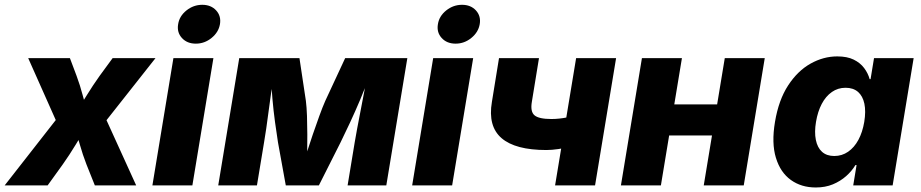

<svg xmlns="http://www.w3.org/2000/svg" viewBox="-51 -788 3914 816"><path d="M-31.2 0 233.4 -338.4 212.9 -217.3 68.8 -541H246.1L274.4 -465.8Q289.6 -424.8 300.5 -383.1Q311.5 -341.3 323.7 -301.8H266.1Q292 -340.8 317.6 -382.8Q343.3 -424.8 372.6 -465.8L427.7 -541H609.9L354 -216.8L374.5 -336.9L527.8 0H352.1L316.4 -89.4Q300.3 -130.9 288.6 -172.6Q276.9 -214.4 263.7 -253.4H320.3Q295.4 -214.4 270.3 -172.6Q245.1 -130.9 215.8 -89.4L151.4 0Z M596.7 0 686 -541H856L766.6 0ZM781.2 -602.5Q744.1 -602.5 722.2 -626.5Q700.2 -650.4 706.1 -685.1Q711.4 -719.7 741.5 -743.7Q771.5 -767.6 808.6 -767.6Q845.7 -767.6 867.7 -743.7Q889.6 -719.7 883.8 -685.1Q877.9 -650.9 848.1 -626.7Q818.4 -602.5 781.2 -602.5Z M876.5 0 965.8 -541H1221.7L1249 -359.4Q1252.4 -332.5 1253.7 -295.2Q1254.9 -257.8 1255.1 -216.3Q1255.4 -174.8 1254.6 -135.7Q1253.9 -96.7 1252.4 -67.4H1230.5Q1239.3 -96.7 1251.7 -135.7Q1264.2 -174.8 1278.3 -216.3Q1292.5 -257.8 1306.2 -295.4Q1319.8 -333 1331.5 -359.4L1416 -541H1680.2L1590.8 0H1426.3L1456.5 -183.1Q1460.4 -207 1467 -241.9Q1473.6 -276.9 1481.4 -317.1Q1489.3 -357.4 1496.8 -397.5Q1504.4 -437.5 1510.3 -471.7H1521.5Q1503.4 -420.4 1481 -367.2Q1458.5 -314 1436.3 -266.4Q1414.1 -218.8 1396.5 -183.1L1304.2 0H1163.6L1130.4 -183.1Q1124.5 -220.2 1117.9 -268.6Q1111.3 -316.9 1106.7 -369.4Q1102.1 -421.9 1100.6 -471.7H1112.8Q1107.4 -437 1101.8 -397Q1096.2 -356.9 1090.8 -316.9Q1085.4 -276.9 1080.6 -242.2Q1075.7 -207.5 1071.3 -183.1L1041 0Z M1700.7 0 1790 -541H1960L1870.6 0ZM1885.3 -602.5Q1848.1 -602.5 1826.2 -626.5Q1804.2 -650.4 1810.1 -685.1Q1815.4 -719.7 1845.5 -743.7Q1875.5 -767.6 1912.6 -767.6Q1949.7 -767.6 1971.7 -743.7Q1993.7 -719.7 1987.8 -685.1Q1981.9 -650.9 1952.1 -626.7Q1922.4 -602.5 1885.3 -602.5Z M2271 -150.4Q2139.2 -150.4 2080.6 -200.9Q2022 -251.5 2039.6 -355L2069.8 -541H2239.7L2209.5 -356Q2202.1 -313.5 2220.7 -297.9Q2239.3 -282.2 2292.5 -282.2Q2325.2 -282.2 2360.4 -289.3Q2395.5 -296.4 2439 -310.5L2417.5 -178.7Q2402.8 -171.9 2376.7 -165.3Q2350.6 -158.7 2322.3 -154.5Q2293.9 -150.4 2271 -150.4ZM2308.1 0 2397.5 -541H2567.4L2478 0Z M3045.4 -344.2 3023.9 -212.4H2744.1L2765.6 -344.2ZM2847.2 -541 2757.8 0H2587.9L2677.2 -541ZM3199.2 -541 3109.9 0H2939.9L3029.3 -541Z M3416 8.8Q3354.5 8.8 3310.1 -23.2Q3265.6 -55.2 3246.6 -117.4Q3227.5 -179.7 3242.7 -270Q3258.3 -363.3 3298.6 -425Q3338.9 -486.8 3393.8 -517.6Q3448.7 -548.3 3507.3 -548.3Q3549.3 -548.3 3577.1 -534.7Q3605 -521 3621.6 -498.8Q3638.2 -476.6 3645 -451.7H3648.9L3663.6 -541H3832L3742.7 0H3575.2L3589.4 -86.4H3584.5Q3569.3 -61 3545.2 -39.6Q3521 -18.1 3488.8 -4.6Q3456.5 8.8 3416 8.8ZM3494.6 -125Q3527.3 -125 3553.5 -143.1Q3579.6 -161.1 3597.2 -193.6Q3614.7 -226.1 3622.1 -270Q3629.4 -314.9 3622.6 -347.4Q3615.7 -379.9 3595.5 -397.5Q3575.2 -415 3542.5 -415Q3510.3 -415 3484.4 -397Q3458.5 -378.9 3441.4 -346.4Q3424.3 -314 3417 -270Q3409.7 -226.6 3416.3 -193.6Q3422.9 -160.6 3442.6 -142.8Q3462.4 -125 3494.6 -125Z"/></svg>

Font: Inter 17pt ExtraBold
Style: Italic
Weight: 800
Italic angle: -9.3988°
Version: Version 4.001;git-66647c0bb